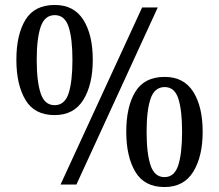

<svg xmlns="http://www.w3.org/2000/svg" viewBox="-20 -744 884 774"><path d="M200 -280Q119 -280 82.5 -341.5Q46 -403 46 -503Q46 -604 82.5 -664Q119 -724 201 -724Q278 -724 316 -664Q354 -604 354 -503Q354 -403 316 -341.5Q278 -280 200 -280ZM553 -714H616L288 0H224ZM200 -320Q241 -320 256.5 -367.5Q272 -415 272 -503Q272 -589 256.5 -636Q241 -683 201 -683Q160 -683 144 -636Q128 -589 128 -503Q128 -415 144 -367.5Q160 -320 200 -320ZM643 10Q562 10 525.5 -51.5Q489 -113 489 -213Q489 -314 525.5 -374Q562 -434 644 -434Q721 -434 759 -374Q797 -314 797 -213Q797 -113 759 -51.5Q721 10 643 10ZM643 -30Q683 -30 698.5 -77.5Q714 -125 714 -213Q714 -299 699 -346Q684 -393 644 -393Q603 -393 587 -346Q571 -299 571 -213Q571 -125 587 -77.5Q603 -30 643 -30Z"/></svg>

Font: Noto Serif Sinhala SemiCondensed
Style: Regular
Weight: 400
Width: 4
Designer: Jelle Bosma - Monotype Design Team
Foundry: Monotype Imaging Inc.
Version: Version 2.007; ttfautohint (v1.8.4.7-5d5b)